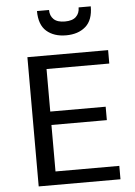

<svg xmlns="http://www.w3.org/2000/svg" viewBox="-62 -999 737 1045"><g transform="rotate(-5 306.5 -476.0)"><path d="M106.4 -706.1H547.4V-632.8H204.6V-400.4H507.3V-327.1H204.6V-73.2H553.2V0H106.4ZM327.1 -806.2Q260.7 -806.2 220.5 -841.3Q180.2 -876.5 180.2 -951.7H246.1Q246.1 -919.9 265.9 -900.9Q285.6 -881.8 327.1 -881.8Q368.2 -881.8 387.9 -900.9Q407.7 -919.9 407.7 -951.7H474.1Q474.1 -876.5 433.6 -841.3Q393.1 -806.2 327.1 -806.2Z"/></g></svg>

Font: Monda
Style: Regular
Weight: 400
Designer: Vernon Adams
Foundry: Vernon Adams
Version: Version 2.100; ttfautohint (v1.8.3)